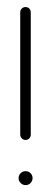

<svg xmlns="http://www.w3.org/2000/svg" viewBox="-20 -539 149 559"><path d="M34.1 -20.4Q34.1 -28.9 40.2 -34.8Q46.3 -40.7 54.4 -40.7Q63 -40.7 68.9 -34.8Q74.8 -28.9 74.8 -20.4Q74.8 -12.2 68.9 -6.1Q63 0 54.4 0Q46.3 0 40.2 -6.1Q34.1 -12.2 34.1 -20.4ZM54.4 -518.5Q60.7 -518.5 65.2 -514.1Q69.6 -509.6 69.6 -503.3V-147Q69.6 -140.7 65.2 -136.1Q60.7 -131.5 54.4 -131.5Q48.1 -131.5 43.5 -136.1Q38.9 -140.7 38.9 -147V-503.3Q38.9 -509.6 43.5 -514.1Q48.1 -518.5 54.4 -518.5Z"/></svg>

Font: 26F Galaxy Hebrew Ultra Light
Style: Regular
Weight: 200
Designer: C₂₉H₂₅N₃O₅
Version: Version 1.000